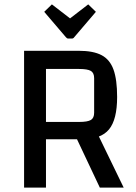

<svg xmlns="http://www.w3.org/2000/svg" viewBox="-20 -857 620 877"><path d="M190 -221V0H90V-625H340Q406 -625 444 -605Q482 -585 498.5 -539Q515 -493 515 -414Q515 -311 478 -266Q441 -221 355 -221ZM190 -300H341Q380 -300 395 -309Q410 -318 410 -342V-500Q410 -524 395 -533Q380 -542 341 -542H190ZM415 -268 545 0H436L318 -250ZM217 -837 300 -773 383 -837 418 -803 319 -687Q315 -681 309 -681H291Q286 -681 281 -687L182 -803Z"/></svg>

Font: Changa
Style: Regular
Weight: 400
Designer: Eduardo Rodriguez Tunni
Foundry: Eduardo Rodriguez Tunni
Version: Version 3.003